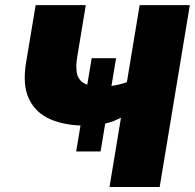

<svg xmlns="http://www.w3.org/2000/svg" viewBox="-20 -748 779 768"><path d="M321.3 -245.6Q239.3 -245.6 180.7 -271.2Q122.1 -296.9 95.7 -352.8Q69.3 -408.7 84.5 -499L122.6 -727.5H323.2L288.6 -518.6Q282.7 -482.9 287.4 -456.5Q292 -430.2 314.5 -416Q336.9 -401.9 383.8 -401.9Q432.1 -401.9 470.5 -413.8Q508.8 -425.8 531.2 -439L508.8 -303.2Q455.6 -268.6 414.1 -257.1Q372.6 -245.6 321.3 -245.6ZM418 0 538.6 -727.5H739.3L618.7 0ZM284.7 -142.1 346.7 -515.1H444.3L382.3 -142.1Z"/></svg>

Font: Inter 24pt Black
Style: Italic
Weight: 900
Italic angle: -9.3988°
Designer: Rasmus Andersson
Foundry: rsms
Version: Version 4.001;git-66647c0bb